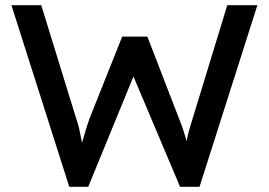

<svg xmlns="http://www.w3.org/2000/svg" viewBox="-20 -720 1036 740"><path d="M247 0 24 -700H139L274 -262Q280 -246 285 -224.5Q290 -203 294 -181Q298 -159 301.5 -140Q305 -121 308 -109L279 -110Q294 -163 302.5 -192Q311 -221 316 -236.5Q321 -252 325 -263L451 -579H548L670 -263Q680 -239 687.5 -215.5Q695 -192 701 -168.5Q707 -145 714 -119L688 -112Q693 -139 695.5 -154.5Q698 -170 700 -180Q702 -190 704 -199.5Q706 -209 710.5 -224Q715 -239 723 -265L856 -700H972L749 0H674L489 -438L498 -434L320 0Z"/></svg>

Font: Lexend Medium
Style: Regular
Weight: 500
Designer: Bonnie Shaver-Troup, Thomas Jockin
Foundry: Lexend
Version: Version 1.005